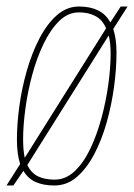

<svg xmlns="http://www.w3.org/2000/svg" viewBox="-25 -560 412 590"><path d="M142 10Q109 10 85 -0.5Q61 -11 47 -35L16 10H-5L37 -56Q27 -86 27 -131Q27 -179 34.5 -234Q42 -289 57.5 -343Q73 -397 96 -441.5Q119 -486 149.5 -513Q180 -540 218 -540Q251 -540 275.5 -528.5Q300 -517 314 -491L346 -540H367L323 -471Q333 -441 333 -398Q333 -349 325.5 -293.5Q318 -238 303 -184.5Q288 -131 265 -87Q242 -43 211.5 -16.5Q181 10 142 10ZM46 -132Q46 -99 51 -75L301 -473Q290 -499 268.5 -510.5Q247 -522 218 -522Q184 -522 157 -495.5Q130 -469 109 -425.5Q88 -382 74 -330Q60 -278 53 -226Q46 -174 46 -132ZM143 -8Q177 -8 204.5 -34Q232 -60 252.5 -103Q273 -146 287 -198Q301 -250 308 -301.5Q315 -353 315 -396Q315 -428 309 -451L59 -53Q71 -28 92 -18Q113 -8 143 -8Z"/></svg>

Font: Georama SemiCondensed Thin
Style: Italic
Weight: 100
Width: 4
Italic angle: -9°
Designer: Jean-Baptiste Levee
Foundry: Production Type
Version: Version 1.000